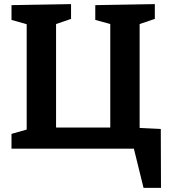

<svg xmlns="http://www.w3.org/2000/svg" viewBox="-20 -724 826 935"><path d="M763 -96 764 191H679L632 0H36V-72L110 -93V-606L36 -627V-699L326 -704V-632L253 -607V-103H517V-607L444 -627V-699L734 -704V-632L660 -607V-101Z"/></svg>

Font: Bitter Pro
Style: Bold
Weight: 700
Designer: Sol Matas, and Bitter project Authors
Foundry: Sol Matas
Version: Version 1.010